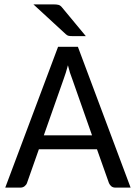

<svg xmlns="http://www.w3.org/2000/svg" viewBox="-20 -855 619 875"><path d="M3.9 0ZM575.2 0H506.3Q494.6 0 487.5 -5.9Q480.5 -11.7 476.6 -20.5L421.9 -174.8H157.2L103 -21Q100.1 -12.7 92 -6.3Q84 0 72.8 0H3.9L244.6 -641.6H335ZM179.7 -238.3H399.4L308.6 -496.6Q303.7 -508.3 298.8 -523.9Q293.9 -539.6 289.6 -557.6Q284.7 -539.1 279.8 -523.4Q274.9 -507.8 270.5 -496.1ZM224.1 -835Q239.3 -835 247.6 -832.5Q255.9 -830.1 264.2 -819.3L371.1 -690.4H309.6Q299.3 -690.4 293 -691.7Q286.6 -692.9 279.8 -699.2L132.3 -835Z"/></svg>

Font: Carlito
Style: Regular
Weight: 400
Designer: Lukasz Dziedzic
Foundry: tyPoland Lukasz Dziedzic
Version: Version 1.103; Beta1; all basic design good, some composites